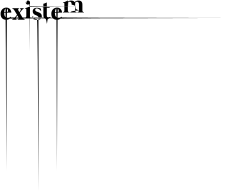

<svg xmlns="http://www.w3.org/2000/svg" viewBox="-20 -770 9120 7497"><path d="M151.4 -276.4Q147.5 -276.4 145.5 -274.4Q143.6 -271.5 143.6 -267.6Q143.6 -242.2 145.5 -220.7Q148.4 -199.2 152.3 -179.7Q157.2 -162.1 164.1 -147.5Q169.9 -131.8 178.7 -120.1Q187.5 -108.4 198.2 -99.6Q209 -91.8 221.7 -85.9Q234.4 -81.1 249 -78.1Q264.6 -75.2 281.2 -75.2Q293.9 -75.2 305.7 -76.2Q317.4 -78.1 327.1 -80.1Q337.9 -83 346.7 -85.9Q355.5 -88.9 362.3 -91.8Q370.1 -95.7 376 -99.6Q381.8 -103.5 386.7 -106.4Q390.6 -109.4 394.5 -111.3Q398.4 -113.3 400.4 -114.3Q404.3 -115.2 407.2 -115.2Q409.2 -115.2 411.1 -113.3Q414.1 -110.4 414.1 -107.4Q414.1 -104.5 411.1 -99.6Q411.1 -98.6 409.2 -95.7Q407.2 -92.8 404.3 -87.9Q401.4 -84 1962.9 -78.1Q3524.4 -73.2 6649.4 -68.4Q3514.6 -62.5 1943.4 -55.7Q372.1 -49.8 364.3 -43.9Q357.4 -38.1 347.7 -32.2Q338.9 -26.4 328.1 -21.5Q318.4 -15.6 306.6 -11.7Q294.9 -6.8 281.2 -3.9Q268.6 0 252.9 1Q238.3 2.9 221.7 2.9Q197.3 2.9 173.8 -1Q150.4 -4.9 130.9 -12.7Q110.4 -21.5 92.8 -32.2Q76.2 -43.9 61.5 -58.6Q46.9 -74.2 36.1 -91.8Q25.4 -110.4 17.6 -131.8Q9.8 -154.3 5.9 -178.7Q2.9 -203.1 2.9 -231.4Q2.9 -260.7 6.8 -286.1Q11.7 -312.5 21.5 -335Q31.2 -357.4 43.9 -377Q56.6 -396.5 72.3 -411.1Q87.9 -426.8 106.4 -438.5Q124 -450.2 144.5 -458Q165 -466.8 185.5 -469.7Q206.1 -473.6 226.6 -473.6Q246.1 -473.6 263.7 -470.7Q280.3 -468.8 295.9 -462.9Q310.5 -458 323.2 -450.2Q335.9 -443.4 346.7 -435.5Q357.4 -426.8 366.2 -417Q375 -407.2 382.8 -397.5Q389.6 -386.7 395.5 -376Q401.4 -365.2 405.3 -355.5Q410.2 -344.7 413.1 -335Q416 -325.2 418 -315.4Q418.9 -305.7 419.9 -298.8Q421.9 -291 421.9 -286.1Q421.9 -284.2 420.9 -282.2Q419.9 -280.3 418.9 -279.3Q417 -278.3 415 -277.3Q412.1 -277.3 409.2 -277.3Q344.7 -276.4 272.5 -276.4Q199.2 -276.4 151.4 -276.4ZM145.5 -308.6Q145.5 -307.6 145.5 -306.6Q145.5 -305.7 146.5 -304.7Q147.5 -302.7 151.4 -302.7Q152.3 -302.7 154.3 -302.7Q157.2 -302.7 161.1 -302.7Q166 -302.7 170.9 -302.7Q176.8 -303.7 182.6 -303.7Q188.5 -303.7 195.3 -304.7Q202.1 -304.7 209 -304.7Q215.8 -304.7 221.7 -305.7Q228.5 -305.7 234.4 -305.7Q241.2 -305.7 247.1 -306.6Q252 -306.6 256.8 -306.6Q260.7 -306.6 263.7 -307.6Q267.6 -307.6 268.6 -307.6Q272.5 -307.6 276.4 -310.5Q281.2 -312.5 285.2 -315.4Q290 -318.4 292 -324.2Q294.9 -329.1 294.9 -336.9Q294.9 -344.7 293.9 -352.5Q293 -361.3 291 -371.1Q288.1 -380.9 285.2 -389.6Q282.2 -398.4 277.3 -407.2Q273.4 -415 267.6 -422.9Q262.7 -429.7 255.9 -436.5Q249 -442.4 240.2 1142.6Q232.4 2727.5 222.7 5902.3Q214.8 2727.5 208 1142.6Q202.1 -438.5 196.3 -439.5Q196.3 -439.5 196.3 -439.5Q190.4 -435.5 185.5 -429.7Q180.7 -423.8 176.8 -417Q172.9 -410.2 168.9 -403.3Q166 -396.5 162.1 -387.7Q159.2 -379.9 157.2 -372.1Q155.3 -364.3 153.3 -356.4Q152.3 -348.6 150.4 -341.8Q149.4 -335 148.4 -328.1Q147.5 -322.3 147.5 -317.4Q146.5 -312.5 145.5 -308.6Z M554.7 -81.1Q558.6 -85 563.5 -90.8Q568.4 -97.7 575.2 -106.4Q582 -114.3 589.8 -124Q597.7 -133.8 605.5 -143.6Q623 -167 643.6 -194.3Q619.1 -235.4 599.6 -269.5Q589.8 -285.2 581.1 -299.8Q572.3 -315.4 563.5 -328.1Q555.7 -341.8 548.8 -351.6Q543 -362.3 539.1 -368.2Q529.3 -381.8 520.5 -392.6Q512.7 -403.3 503.9 -411.1Q494.1 -419.9 484.4 -424.8Q474.6 -430.7 460.9 -434.6Q457 -435.5 455.1 -438.5Q454.1 -440.4 454.1 -443.4Q454.1 -446.3 456.1 -448.2Q459 -450.2 462.9 -450.2Q547.9 -450.2 719.7 -450.2Q722.7 -450.2 725.6 -448.2Q728.5 -446.3 728.5 -443.4Q729.5 -440.4 727.5 -437.5Q726.6 -434.6 721.7 -433.6Q713.9 -431.6 706.1 -428.7Q698.2 -424.8 693.4 -418Q689.5 -411.1 688.5 -400.4Q688.5 -388.7 695.3 -371.1Q699.2 -360.4 706.1 -347.7Q712.9 -334 719.7 -322.3Q727.5 -308.6 735.4 -295.9Q748 -312.5 758.8 -327.1Q768.6 -340.8 777.3 -352.5Q785.2 -365.2 788.1 -371.1Q794.9 -388.7 793.9 -400.4Q793.9 -411.1 789.1 -418Q784.2 -424.8 776.4 -428.7Q769.5 -431.6 761.7 -433.6Q756.8 -434.6 755.9 -437.5Q753.9 -440.4 754.9 -443.4Q754.9 -446.3 757.8 -448.2Q759.8 -450.2 763.7 -450.2Q810.5 -450.2 905.3 -450.2Q913.1 -450.2 914.1 -444.3Q915 -438.5 907.2 -434.6Q884.8 -423.8 869.1 -410.2Q853.5 -396.5 835 -375Q832 -371.1 827.1 -365.2Q821.3 -358.4 815.4 -349.6Q808.6 -341.8 801.8 -332Q793.9 -323.2 787.1 -314.5Q770.5 -292 751 -266.6Q777.3 -221.7 799.8 -183.6Q809.6 -167 819.3 -150.4Q829.1 -134.8 836.9 -120.1Q845.7 -107.4 852.5 -96.7Q858.4 -85.9 861.3 -81.1Q879.9 -54.7 897.5 -39.1Q916 -23.4 940.4 -15.6Q944.3 -13.7 946.3 -11.7Q948.2 -9.8 947.3 -7.8Q947.3 -6.8 947.3 -6.8Q947.3 -3.9 945.3 -2Q942.4 0 939.5 0Q851.6 0 676.8 0Q672.9 0 669.9 -2Q668 -3.9 668 -6.8Q667 -9.8 668.9 -12.7Q669.9 -14.6 674.8 -15.6Q681.6 -17.6 690.4 -21.5Q699.2 -24.4 705.1 -31.2Q710 -38.1 710.9 -49.8Q712.9 -60.5 706.1 -78.1Q704.1 -85.9 696.3 -99.6Q688.5 -114.3 679.7 -128.9Q670.9 -146.5 659.2 -165Q644.5 -146.5 631.8 -128.9Q627 -121.1 621.1 -114.3Q616.2 -106.4 611.3 -99.6Q607.4 -92.8 603.5 -87.9Q600.6 -82 598.6 -78.1Q590.8 -60.5 591.8 -49.8Q592.8 -39.1 599.6 -32.2Q605.5 -25.4 614.3 -21.5Q623 -17.6 629.9 -15.6Q634.8 -14.6 635.7 -12.7Q637.7 -9.8 636.7 -6.8Q636.7 -3.9 633.8 -2Q631.8 0 627.9 0Q572.3 0 460.9 0Q453.1 0 452.1 -5.9Q452.1 -6.8 452.1 -6.8Q452.1 -12.7 459 -15.6Q486.3 -24.4 509.8 -41Q532.2 -57.6 554.7 -81.1Z M1141.6 -137.7Q1141.6 -127.9 1143.6 -120.1Q1145.5 -112.3 1149.4 -106.4Q1153.3 -99.6 1157.2 -95.7Q1162.1 -90.8 1167 -86.9Q1172.9 -84 1177.7 -82Q1182.6 -79.1 1187.5 -78.1Q1192.4 -76.2 1196.3 -76.2Q1199.2 -75.2 1201.2 -75.2Q1204.1 -75.2 1205.1 -74.2Q1207 -73.2 1207 -72.3Q1208 -70.3 1208 -69.3Q1208 -68.4 1208 -67.4Q1208 -65.4 1207 -64.5Q1206.1 -62.5 1205.1 -61.5Q1205.1 -61.5 1203.1 -60.5Q1202.1 -59.6 1199.2 -59.6Q1152.3 -59.6 1082 -59.6Q1011.7 -59.6 948.2 -59.6Q946.3 -59.6 944.3 -60.5Q943.4 -61.5 942.4 -61.5Q941.4 -63.5 940.4 -64.5Q939.5 -65.4 939.5 -67.4Q939.5 -67.4 939.5 -69.3Q939.5 -70.3 940.4 -71.3Q941.4 -71.3 942.4 -72.3Q944.3 -73.2 946.3 -74.2Q948.2 -75.2 952.1 -76.2Q955.1 -77.1 960.9 -79.1Q965.8 -80.1 970.7 -83Q975.6 -85 980.5 -87.9Q985.4 -90.8 990.2 -95.7Q995.1 -100.6 998 -107.4Q1002 -113.3 1003.9 -121.1Q1006.8 -128.9 1006.8 -138.7Q1006.8 -190.4 1006.8 -268.6Q1006.8 -347.7 1006.8 -417Q1006.8 -419.9 1004.9 -421.9Q1003.9 -423.8 1000 -424.8Q1000 -424.8 998 -424.8Q996.1 -424.8 993.2 -425.8Q990.2 -427.7 987.3 -428.7Q983.4 -429.7 979.5 -429.7Q974.6 -430.7 971.7 -431.6Q967.8 -432.6 964.8 -432.6Q961.9 -433.6 959 -434.6Q957 -434.6 956.1 -434.6Q953.1 -435.5 951.2 -437.5Q949.2 -439.5 949.2 -442.4Q949.2 -444.3 951.2 -446.3Q953.1 -448.2 956.1 -449.2Q965.8 -451.2 977.5 -455.1Q988.3 -458 999 -461.9Q1010.7 -465.8 1022.5 -469.7Q1034.2 -474.6 1045.9 -478.5Q1056.6 -483.4 1067.4 -488.3Q1079.1 -494.1 1089.8 -500Q1099.6 -504.9 1577.1 -511.7Q2053.7 -517.6 2997.1 -524.4Q2064.5 -524.4 1599.6 -525.4Q1133.8 -526.4 1136.7 -526.4Q1138.7 -525.4 1139.6 -523.4Q1141.6 -521.5 1141.6 -517.6Q1141.6 -446.3 1141.6 -339.8Q1141.6 -233.4 1141.6 -137.7ZM1151.4 -670.9Q1151.4 -663.1 1150.4 -179.7Q1148.4 302.7 1145.5 1259.8Q1142.6 317.4 1137.7 -151.4Q1133.8 -620.1 1127.9 -614.3Q1121.1 -608.4 1114.3 -604.5Q1108.4 -599.6 1100.6 -596.7Q1092.8 -593.8 1085 -592.8Q1076.2 -590.8 1067.4 -590.8Q1058.6 -590.8 1050.8 -592.8Q1043 -593.8 1035.2 -596.7Q1028.3 -599.6 1021.5 -604.5Q1015.6 -608.4 1009.8 -614.3Q1003.9 -619.1 1000 -625Q996.1 -631.8 993.2 -638.7Q990.2 -646.5 989.3 -654.3Q987.3 -662.1 987.3 -669.9Q987.3 -678.7 988.3 -685.5Q989.3 -692.4 993.2 -700.2Q997.1 -707 1001 -713.9Q1005.9 -719.7 1011.7 -725.6Q1017.6 -631.8 1024.4 -635.7Q1031.2 -640.6 1038.1 -743.2Q1045.9 -746.1 1054.7 -748Q1062.5 -750 1071.3 -750Q1080.1 -750 1088.9 -748Q1096.7 -747.1 1104.5 -744.1Q1112.3 -741.2 1118.2 -736.3Q1124 -732.4 1129.9 -726.6Q1134.8 -721.7 1138.7 -715.8Q1143.6 -710 1146.5 -702.1Q1149.4 -694.3 1150.4 -686.5Q1151.4 -679.7 1151.4 -670.9Z M1262.7 -37.1Q1263.7 -36.1 1263.7 -35.2Q1264.6 -35.2 1264.6 -34.2Q1265.6 -33.2 1269.5 -31.2Q1273.4 -29.3 1279.3 -26.4Q1285.2 -23.4 1293 -19.5Q1301.8 -16.6 1312.5 -12.7Q1322.3 -8.8 1335 -5.9Q1348.6 -2.9 1364.3 0Q1378.9 2.9 1396.5 4.9Q1415 5.9 1433.6 5.9Q1457 5.9 1477.5 2.9Q1498 0 1514.6 -4.9Q1532.2 -9.8 1545.9 -17.6Q1559.6 -25.4 1571.3 -35.2Q1582 -44.9 1589.8 -56.6Q1597.7 -68.4 1603.5 -81.1Q1608.4 -93.8 1610.4 -108.4Q1613.3 -122.1 1613.3 -137.7Q1613.3 -168 1603.5 -192.4Q1593.8 -217.8 1575.2 -237.3Q1556.6 -256.8 1528.3 -271.5Q1501 -287.1 1463.9 -297.9Q1446.3 -303.7 1431.6 -309.6Q1417 -314.5 1406.2 -320.3Q1395.5 -325.2 1387.7 -330.1Q1378.9 -335.9 1373 -340.8Q1367.2 -346.7 1363.3 -351.6Q1360.4 -357.4 1358.4 -363.3Q1355.5 -368.2 1354.5 -374Q1354.5 -379.9 1354.5 -385.7Q1354.5 -398.4 1357.4 -408.2Q1361.3 -418 1369.1 -425.8Q1376 -434.6 1386.7 -438.5Q1398.4 -442.4 1414.1 -442.4Q1428.7 -442.4 1442.4 -439.5Q1457 -435.5 1469.7 -429.7Q1483.4 -423.8 1495.1 -417Q1506.8 -409.2 1517.6 -401.4Q1529.3 -392.6 1538.1 -384.8Q1547.9 -376 1554.7 -368.2Q1562.5 -359.4 1568.4 -352.5Q1573.2 -346.7 1577.1 -340.8Q1578.1 -337.9 1581.1 -337.9Q1583 -336.9 1585 -337.9Q1586.9 -338.9 1587.9 -340.8Q1588.9 -342.8 1587.9 -344.7Q1587.9 -345.7 1587.9 -348.6Q1587.9 -352.5 1585.9 -359.4Q1585 -366.2 1584 -373Q1583 -379.9 1581.1 -386.7Q1579.1 -394.5 1578.1 -401.4Q1577.1 -408.2 1576.2 -415Q1575.2 -421.9 1574.2 -424.8Q1574.2 -428.7 1574.2 -428.7Q1574.2 -429.7 1573.2 -430.7Q1573.2 -431.6 1573.2 -431.6Q1572.3 -431.6 1571.3 -432.6Q1570.3 -433.6 1569.3 -433.6Q1568.4 -433.6 1565.4 -435.5Q1562.5 -436.5 1555.7 -440.4Q1549.8 -442.4 1542 -445.3Q1534.2 -448.2 1524.4 -451.2Q1514.6 -454.1 1502.9 -457Q1491.2 -460 1478.5 -461.9Q1464.8 -463.9 1450.2 -465.8Q1435.5 -466.8 1419.9 -466.8Q1395.5 -466.8 1376 -462.9Q1355.5 -460 1339.8 -453.1Q1324.2 -446.3 1311.5 -437.5Q1298.8 -429.7 1290 -418.9Q1281.2 -409.2 1275.4 -398.4Q1268.6 -387.7 1264.6 -376Q1261.7 -364.3 1259.8 -353.5Q1257.8 -342.8 1257.8 -333Q1257.8 -320.3 1259.8 -308.6Q1260.7 -295.9 1263.7 -285.2Q1266.6 -273.4 1272.5 -262.7Q1277.3 -252 1284.2 -242.2Q1291 -232.4 1299.8 -223.6Q1308.6 -214.8 1320.3 -207Q1331.1 -199.2 1345.7 -191.4Q1359.4 -184.6 1376 -178.7Q1393.6 -171.9 1408.2 -166Q1422.9 -160.2 1432.6 -153.3Q1443.4 -146.5 1452.1 -139.6Q1460 -133.8 1465.8 -127Q1471.7 -120.1 1475.6 -114.3Q1479.5 -107.4 1481.4 -100.6Q1483.4 2905.3 1484.4 2912.1Q1485.4 2918 1485.4 -75.2Q1485.4 -62.5 1486.3 1632.8Q1486.3 3328.1 1489.3 6707Q1470.7 3343.8 1455.1 1663.1Q1438.5 -17.6 1423.8 -17.6Q1412.1 -17.6 1400.4 -19.5Q1388.7 -21.5 1377.9 -26.4Q1367.2 -30.3 1357.4 -36.1Q1346.7 -41 1337.9 -46.9Q1329.1 -53.7 1321.3 -60.5Q1312.5 -67.4 1304.7 -75.2Q1297.9 -82 1291 -88.9Q1285.2 -95.7 1280.3 -101.6Q1274.4 -108.4 1276.4 -114.3Q1277.3 -119.1 1284.2 -124Q1270.5 -128.9 1266.6 -131.8Q1262.7 -133.8 1266.6 -134.8Q1260.7 -137.7 1255.9 -137.7Q1251 -138.7 1249 -137.7Q1247.1 -137.7 1245.1 -135.7Q1245.1 -134.8 1245.1 -132.8Q1245.1 -131.8 1245.1 -129.9Q1245.1 -128.9 1246.1 -119.1Q1246.1 -110.4 1248 -91.8Q1250 -94.7 1251 -92.8Q1252 -89.8 1252.9 -82Q1254.9 -74.2 1255.9 -67.4Q1256.8 -59.6 1257.8 -52.7Q1258.8 -45.9 1259.8 -43Q1259.8 -40 1259.8 -39.1Q1259.8 -37.1 1260.7 -37.1Q1260.7 -36.1 1262.7 -37.1Z M1933.6 -111.3Q1938.5 -63.5 1941.4 -63.5Q1944.3 -63.5 1946.3 -110.4Q1949.2 -107.4 1956.1 -104.5Q1963.9 -101.6 1977.5 -98.6Q1958 -90.8 1944.3 -84Q1931.6 -76.2 1924.8 -69.3Q1918 -63.5 1910.2 -57.6Q1901.4 -51.8 1893.6 -46.9Q1884.8 -42 1875 -38.1Q1866.2 -35.2 1855.5 -32.2Q1844.7 -29.3 1834 19.5Q1823.2 68.4 1811.5 163.1Q1798.8 78.1 1786.1 29.3Q1774.4 -20.5 1761.7 -33.2Q1750 -36.1 1738.3 -42Q1727.5 -47.9 1717.8 -55.7Q1708 -48.8 1700.2 -60.5Q1691.4 -72.3 1685.5 -101.6Q1679.7 -116.2 1676.8 -134.8Q1673.8 -153.3 1673.8 -174.8Q1673.8 -245.1 1673.8 -324.2Q1673.8 -403.3 1673.8 -456.1Q1673.8 -458 1672.9 -459Q1671.9 -460 1669.9 -460Q1667 -460 1663.1 -460Q1659.2 -460 1656.2 -460Q1650.4 -460 1646.5 -460Q1643.6 -460 1641.6 -461.9Q1641.6 -461.9 1641.6 -461.9Q1641.6 -462.9 1659.2 -463.9Q1678.7 -465.8 1718.8 -468.8Q1678.7 -471.7 1660.2 -475.6Q1641.6 -479.5 1644.5 -482.4Q1647.5 -486.3 1651.4 -488.3Q1655.3 -490.2 1658.2 -490.2Q1661.1 -490.2 1664.1 -490.2Q1667 -490.2 1669.9 -490.2Q1670.9 -490.2 1671.9 -490.2Q1672.9 -491.2 1672.9 -494.1Q1672.9 -523.4 1672.9 -557.6Q1672.9 -591.8 1672.9 -614.3Q1672.9 -619.1 1674.8 -622.1Q1676.8 -625 1681.6 -626Q1687.5 -627 1694.3 -628.9Q1701.2 -630.9 1709 -632.8Q1715.8 -634.8 1722.7 -637.7Q1730.5 -639.6 1737.3 -642.6Q1745.1 -645.5 1752.9 -649.4Q1759.8 -652.3 1766.6 -656.2Q1774.4 -659.2 1780.3 -662.1Q1786.1 -666 1793 -669.9Q1795.9 -670.9 1797.9 -671.9Q1798.8 -671.9 1798.8 -671.9Q1800.8 -670.9 1802.7 -670.9Q1804.7 -669.9 1806.6 -667Q1807.6 -665 1807.6 -661.1Q1807.6 -619.1 1807.6 -572.3Q1807.6 -525.4 1807.6 -494.1Q1807.6 -492.2 1808.6 -491.2Q1809.6 -490.2 1811.5 -490.2Q1835 -490.2 1861.3 -490.2Q1887.7 -490.2 1905.3 -490.2Q1911.1 -490.2 1915 -489.3Q1918.9 -489.3 1920.9 -489.3Q1921.9 -488.3 1922.9 -486.3Q1923.8 -485.4 1923.8 -482.4Q1923.8 -479.5 1921.9 -476.6Q1919.9 -472.7 1917 -468.8Q1913.1 -464.8 1909.2 -463.9Q1905.3 -461.9 1900.4 -461.9Q1877.9 -461.9 1853.5 -461.9Q1828.1 -461.9 1811.5 -461.9Q1810.5 -461.9 1808.6 -460.9Q1807.6 -460 1807.6 -459Q1807.6 -381.8 1807.6 -295.9Q1807.6 -209 1807.6 -150.4Q1807.6 -144.5 1808.6 -137.7Q1810.5 -131.8 1812.5 -127Q1814.5 -121.1 1817.4 -117.2Q1821.3 -112.3 1824.2 -108.4Q1828.1 -105.5 1833 -102.5Q1836.9 -100.6 1842.8 -98.6Q1847.7 -97.7 1853.5 -95.7Q1858.4 -94.7 1863.3 -94.7Q1874 -94.7 1884.8 -96.7Q1894.5 -97.7 1903.3 -100.6Q1913.1 -103.5 1920.9 -106.4Q1928.7 -109.4 1933.6 -111.3Z M2131.8 -276.4Q2127.9 -276.4 2126 -274.4Q2124 -271.5 2124 -267.6Q2124 -242.2 2126 -220.7Q2128.9 -199.2 2132.8 -179.7Q2137.7 -162.1 2144.5 -147.5Q2150.4 -131.8 2159.2 -120.1Q2168 -108.4 2178.7 -99.6Q2189.5 -91.8 2202.1 -85.9Q2214.8 -81.1 2229.5 -78.1Q2245.1 -75.2 2261.7 -75.2Q2274.4 -75.2 2286.1 -76.2Q2297.9 -78.1 2307.6 -80.1Q2318.4 -83 2327.1 -85.9Q2335.9 -88.9 2342.8 -91.8Q2350.6 -95.7 2356.4 -99.6Q2362.3 -103.5 2367.2 -106.4Q2371.1 -109.4 2375 -111.3Q2378.9 -113.3 2380.9 -114.3Q2384.8 -115.2 2387.7 -115.2Q2389.6 -115.2 2391.6 -113.3Q2394.5 -110.4 2394.5 -107.4Q2394.5 -104.5 2391.6 -99.6Q2391.6 -98.6 2389.6 -95.7Q2387.7 -92.8 2384.8 -87.9Q2381.8 -84 3943.4 -78.1Q5504.9 -73.2 8629.9 -68.4Q5495.1 -62.5 3923.8 -55.7Q2352.5 -49.8 2344.7 -43.9Q2337.9 -38.1 2328.1 -32.2Q2319.3 -26.4 2308.6 -21.5Q2298.8 -15.6 2287.1 -11.7Q2275.4 -6.8 2261.7 -3.9Q2249 0 2233.4 1Q2218.8 2.9 2202.1 2.9Q2177.7 2.9 2154.3 -1Q2130.9 -4.9 2111.3 -12.7Q2090.8 -21.5 2073.2 -32.2Q2056.6 -43.9 2042 -58.6Q2027.3 -74.2 2016.6 -91.8Q2005.9 -110.4 1998 -131.8Q1990.2 -154.3 1986.3 -178.7Q1983.4 -203.1 1983.4 -231.4Q1983.4 -260.7 1987.3 -286.1Q1992.2 -312.5 2002 -335Q2011.7 -357.4 2024.4 -377Q2037.1 -396.5 2052.7 -411.1Q2068.4 -426.8 2086.9 -438.5Q2104.5 -450.2 2125 -458Q2145.5 -466.8 2166 -469.7Q2186.5 -473.6 2207 -473.6Q2226.6 -473.6 2244.1 -470.7Q2260.7 -468.8 2276.4 -462.9Q2291 -458 2303.7 -450.2Q2316.4 -443.4 2327.1 -435.5Q2337.9 -426.8 2346.7 -417Q2355.5 -407.2 2363.3 -397.5Q2370.1 -386.7 2376 -376Q2381.8 -365.2 2385.7 -355.5Q2390.6 -344.7 2393.6 -335Q2396.5 -325.2 2398.4 -315.4Q2399.4 -305.7 2400.4 -298.8Q2402.3 -291 2402.3 -286.1Q2402.3 -284.2 2401.4 -282.2Q2400.4 -280.3 2399.4 -279.3Q2397.5 -278.3 2395.5 -277.3Q2392.6 -277.3 2389.6 -277.3Q2325.2 -276.4 2252.9 -276.4Q2179.7 -276.4 2131.8 -276.4ZM2126 -308.6Q2126 -307.6 2126 -306.6Q2126 -305.7 2127 -304.7Q2127.9 -302.7 2131.8 -302.7Q2132.8 -302.7 2134.8 -302.7Q2137.7 -302.7 2141.6 -302.7Q2146.5 -302.7 2151.4 -302.7Q2157.2 -303.7 2163.1 -303.7Q2168.9 -303.7 2175.8 -304.7Q2182.6 -304.7 2189.5 -304.7Q2196.3 -304.7 2202.1 -305.7Q2209 -305.7 2214.8 -305.7Q2221.7 -305.7 2227.5 -306.6Q2232.4 -306.6 2237.3 -306.6Q2241.2 -306.6 2244.1 -307.6Q2248 -307.6 2249 -307.6Q2252.9 -307.6 2256.8 -310.5Q2261.7 -312.5 2265.6 -315.4Q2270.5 -318.4 2272.5 -324.2Q2275.4 -329.1 2275.4 -336.9Q2275.4 -344.7 2274.4 -352.5Q2273.4 -361.3 2271.5 -371.1Q2268.6 -380.9 2265.6 -389.6Q2262.7 -398.4 2257.8 -407.2Q2253.9 -415 2248 -422.9Q2243.2 -429.7 2236.3 -436.5Q2229.5 -442.4 2220.7 1142.6Q2212.9 2727.5 2203.1 5902.3Q2195.3 2727.5 2188.5 1142.6Q2182.6 -438.5 2176.8 -439.5Q2176.8 -439.5 2176.8 -439.5Q2170.9 -435.5 2166 -429.7Q2161.1 -423.8 2157.2 -417Q2153.3 -410.2 2149.4 -403.3Q2146.5 -396.5 2142.6 -387.7Q2139.6 -379.9 2137.7 -372.1Q2135.7 -364.3 2133.8 -356.4Q2132.8 -348.6 2130.9 -341.8Q2129.9 -335 2128.9 -328.1Q2127.9 -322.3 2127.9 -317.4Q2127 -312.5 2126 -308.6Z M3251 -298.8Q3252.9 -297.9 3253.9 -297.9Q3255.9 -296.9 3256.8 -295.9Q3257.8 -294.9 3257.8 -293.9Q3258.8 -293 3257.8 -291Q3257.8 -289.1 3256.8 -288.1Q3255.9 -287.1 3254.9 -286.1Q3252.9 -285.2 3252 -284.2Q3250 -284.2 3249 -284.2Q3190.4 -284.2 3124 -284.2Q3057.6 -284.2 3013.7 -284.2Q3011.7 -284.2 3009.8 -284.2Q3008.8 -285.2 3007.8 -286.1Q3006.8 -287.1 3005.9 -288.1Q3004.9 -289.1 3004.9 -291Q3004.9 -293 3004.9 -293.9Q3004.9 -294.9 3005.9 -295.9Q3005.9 -297.9 3007.8 -297.9Q3009.8 -298.8 3011.7 -298.8Q3013.7 -298.8 3016.6 -299.8Q3019.5 -300.8 3023.4 -301.8Q3028.3 -303.7 3032.2 -305.7Q3036.1 -306.6 3041 -309.6Q3044.9 -313.5 3048.8 -317.4Q3052.7 -322.3 3056.6 -328.1Q3060.5 -334 3061.5 -341.8Q3063.5 -349.6 3063.5 -359.4Q3063.5 -417 3063.5 -482.4Q3063.5 -546.9 3063.5 -589.8Q3063.5 -599.6 3062.5 -610.4Q3061.5 -620.1 3060.5 -629.9Q3059.6 -639.6 3056.6 -649.4Q3052.7 -658.2 3048.8 -666Q3043.9 -673.8 3038.1 -680.7Q3032.2 -687.5 3024.4 -693.4Q3017.6 -698.2 3006.8 -700.2Q2996.1 -703.1 2983.4 -703.1Q2972.7 -703.1 2962.9 -701.2Q2954.1 -699.2 2947.3 -695.3Q2940.4 -691.4 2935.5 -686.5Q2930.7 -680.7 2926.8 -674.8Q2922.9 -668.9 2920.9 -663.1Q2918 -656.2 2917 -649.4Q2915 -641.6 2914.1 -634.8Q2914.1 -627.9 2914.1 -620.1Q2914.1 -553.7 2914.1 -480.5Q2914.1 -406.2 2914.1 -357.4Q2914.1 -347.7 2915 -338.9Q2917 -331.1 2920.9 -326.2Q2924.8 -320.3 2927.7 -315.4Q2931.6 -311.5 2935.5 -307.6Q2940.4 -304.7 2944.3 -302.7Q2949.2 -300.8 2953.1 -299.8Q2958 -298.8 2960.9 -298.8Q2963.9 -297.9 2965.8 -296.9Q2967.8 -295.9 2969.7 -295.9Q2970.7 -294.9 2971.7 -293.9Q2972.7 -293 2972.7 -292Q2973.6 -290 2972.7 -289.1Q2972.7 -287.1 2971.7 -286.1Q2970.7 -285.2 2969.7 -284.2Q2967.8 -283.2 2966.8 -282.2Q2964.8 -282.2 2963.9 -282.2Q2905.3 -282.2 2838.9 -282.2Q2772.5 -282.2 2728.5 -282.2Q2726.6 -327.1 2724.6 -327.1Q2723.6 -328.1 2722.7 -284.2Q2721.7 -285.2 2720.7 -286.1Q2720.7 -287.1 2719.7 -289.1Q2719.7 -290 2719.7 -291Q2719.7 -293 2720.7 -293.9Q2721.7 -295.9 2722.7 -295.9Q2724.6 -296.9 2726.6 -296.9Q2728.5 -296.9 2731.4 -297.9Q2734.4 -298.8 2738.3 -299.8Q2743.2 -301.8 2747.1 -303.7Q2751 -304.7 2755.9 -307.6Q2759.8 -310.5 2763.7 -315.4Q2767.6 -320.3 2771.5 -326.2Q2775.4 -332 2851.6 -341.8Q2928.7 -351.6 3078.1 -367.2Q3000 -384.8 2969.7 -404.3Q2939.5 -424.8 2932.6 -445.3Q2927.7 -459 2928.7 -472.7Q2929.7 -486.3 2927.7 -500Q2925.8 -524.4 2899.4 -547.9Q2874 -570.3 2778.3 -588.9Q2778.3 -598.6 2777.3 -609.4Q2776.4 -619.1 2774.4 -628.9Q2773.4 -638.7 2770.5 -649.4Q2767.6 -659.2 2763.7 -667Q2758.8 -674.8 2752.9 -681.6Q2747.1 -688.5 2739.3 -694.3Q2732.4 -699.2 2721.7 -701.2Q2711.9 -704.1 2699.2 -704.1Q2688.5 -704.1 2679.7 -702.1Q2669.9 -700.2 2664.1 -696.3Q2657.2 -692.4 2651.4 -687.5Q2646.5 -681.6 2642.6 -675.8Q2638.7 -519.5 2636.7 -513.7Q2633.8 -507.8 2632.8 -650.4Q2630.9 -642.6 2629.9 -634.8Q2629.9 -627.9 2629.9 -621.1Q2629.9 -554.7 2629.9 -481.4Q2629.9 -407.2 2629.9 -358.4Q2629.9 -348.6 2630.9 -339.8Q2632.8 -332 2636.7 -327.1Q2639.6 -321.3 2643.6 -316.4Q2647.5 -312.5 2651.4 -308.6Q2656.2 -305.7 2660.2 -303.7Q2665 -301.8 2669.9 -300.8Q2673.8 -299.8 2676.8 -299.8Q2679.7 -298.8 2681.6 -297.9Q2683.6 -296.9 2685.5 -296.9Q2686.5 -295.9 2687.5 -294.9Q2688.5 -293.9 2688.5 -293Q2689.5 -291 2688.5 -290Q2688.5 -288.1 2687.5 -287.1Q2687.5 -286.1 2685.5 -285.2Q2684.6 -284.2 4283.2 -283.2Q5881.8 -283.2 9080.1 -283.2Q8569.3 -283.2 8111.3 -283.2Q7652.3 -283.2 7242.2 -283.2Q6480.5 -283.2 5876 -283.2Q5271.5 -283.2 4800.8 -283.2Q4293 -283.2 3926.8 -283.2Q3560.5 -283.2 3305.7 -283.2Q3096.7 -283.2 2954.1 -283.2Q2811.5 -283.2 2717.8 -283.2Q2656.2 -283.2 2614.3 -283.2Q2571.3 -283.2 2543 -283.2Q2488.3 -283.2 2470.7 -283.2Q2454.1 -283.2 2444.3 -283.2Q2442.4 -283.2 2440.4 -283.2Q2439.5 -284.2 2438.5 -285.2Q2435.5 -287.1 2434.6 -289.1Q2433.6 -290 2433.6 -291Q2433.6 -293 2433.6 -293.9Q2433.6 -294.9 2434.6 -295.9Q2435.5 -297.9 2436.5 -297.9Q2438.5 -298.8 2440.4 -298.8Q2442.4 -299.8 2446.3 -300.8Q2449.2 -300.8 2453.1 -301.8Q2458 -303.7 2461.9 -305.7Q2465.8 -306.6 2470.7 -309.6Q2474.6 -313.5 2478.5 -317.4Q2482.4 -322.3 2486.3 -328.1Q2489.3 -334 2491.2 -341.8Q2493.2 -349.6 2493.2 -359.4Q2493.2 -429.7 2493.2 -508.8Q2493.2 -587.9 2493.2 -640.6Q2493.2 -643.6 2492.2 -646.5Q2490.2 -648.4 2487.3 -649.4Q2487.3 -649.4 2485.4 -649.4Q2483.4 -649.4 2480.5 -650.4Q2476.6 -651.4 2472.7 -652.3Q2469.7 -653.3 2465.8 -654.3Q2461.9 -654.3 2458 -655.3Q2454.1 -656.2 2450.2 -657.2Q2447.3 -658.2 2445.3 -659.2Q2443.4 -660.2 2442.4 -660.2Q2438.5 -661.1 2437.5 -662.1Q2435.5 -664.1 2435.5 -667Q2435.5 -668.9 2437.5 -670.9Q2438.5 -672.9 2442.4 -673.8Q2452.1 -675.8 2462.9 -679.7Q2473.6 -682.6 2484.4 -685.5Q2496.1 -689.5 2506.8 -694.3Q2518.6 -698.2 2530.3 -703.1Q2542 -708 2552.7 -713.9Q2564.5 -718.8 2574.2 -723.6Q2585.9 -730.5 2595.7 -736.3Q2605.5 -742.2 2613.3 -747.1Q2616.2 -748 2618.2 -749Q2620.1 -750 2623 -750Q2625 -750 2626 -748Q2627.9 -746.1 2627.9 -742.2Q2627.9 -733.4 2627.9 -722.7Q2627.9 -711.9 2627.9 -705.1Q2638.7 -713.9 2652.3 -721.7Q2666 -728.5 2681.6 -735.4Q2697.3 -741.2 2715.8 -744.1Q2734.4 -747.1 2756.8 -747.1Q2770.5 -747.1 2783.2 -746.1Q2795.9 -745.1 2806.6 -742.2Q2817.4 -740.2 2827.1 -737.3Q2835.9 -734.4 2844.7 -730.5Q2852.5 -726.6 2859.4 -721.7Q2866.2 -715.8 2873 -710.9Q2878.9 -705.1 2882.8 -699.2Q2887.7 -692.4 2891.6 -685.5Q2896.5 -692.4 2903.3 -697.3Q2910.2 -703.1 2917 -708Q2923.8 -712.9 2932.6 -718.8Q2940.4 -723.6 2949.2 -727.5Q2959 -732.4 2968.8 -736.3Q2979.5 -740.2 2990.2 -742.2Q3002 -744.1 3014.6 -746.1Q3027.3 -747.1 3041 -747.1Q3060.5 -747.1 3078.1 -745.1Q3094.7 -742.2 3108.4 -738.3Q3122.1 -733.4 3133.8 -727.5Q3144.5 -721.7 3153.3 -713.9Q3162.1 -706.1 3168.9 -697.3Q3174.8 -688.5 3179.7 -678.7Q3184.6 -668.9 3187.5 -659.2Q3190.4 -649.4 3192.4 -638.7Q3195.3 -628.9 3195.3 -618.2Q3196.3 -607.4 3196.3 -596.7Q3196.3 -586.9 3197.3 -577.1Q3197.3 -567.4 3197.3 -557.6Q3197.3 -557.6 3197.3 -556.6Q3197.3 -555.7 3197.3 -555.7Q3197.3 -519.5 3197.3 -457Q3197.3 -395.5 3197.3 -359.4Q3197.3 -349.6 3199.2 -340.8Q3201.2 -333 3205.1 -328.1Q3208 -322.3 3211.9 -318.4Q3215.8 -313.5 3219.7 -309.6Q3223.6 -306.6 3228.5 -304.7Q3233.4 -302.7 3237.3 -301.8Q3242.2 -300.8 3245.1 -300.8Q3248 -299.8 3251 -298.8Z"/></svg>

Font: Mermaid
Style: Bold
Weight: 400
Designer: Scott Simpson
Version: Version 1.001